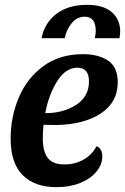

<svg xmlns="http://www.w3.org/2000/svg" viewBox="-20 -754 517 794"><path d="M467 -414Q467 -331 397 -285Q327 -239 213 -237L160 -238Q157 -208 157 -182Q157 -128 177.5 -101Q198 -74 247 -74Q290 -74 325.5 -94Q361 -114 379 -149Q403 -141 403 -107Q403 -74 379 -44.5Q355 -15 312 2.5Q269 20 214 20Q123 20 73.5 -30Q24 -80 24 -181Q24 -270 57.5 -350Q91 -430 158.5 -480Q226 -530 323 -530Q388 -530 427.5 -503Q467 -476 467 -414ZM167 -286Q242 -286 295 -320.5Q348 -355 348 -417Q348 -474 300 -474Q252 -474 217 -419Q182 -364 167 -286ZM376 -625Q376 -685 330 -685Q298 -685 276 -657.5Q254 -630 248 -596H152Q164 -659 213 -696.5Q262 -734 340 -734Q407 -734 442 -704Q477 -674 477 -624Q477 -611 474 -596H372Q376 -615 376 -625Z"/></svg>

Font: Sansita Medium Italic
Style: Regular
Weight: 500
Italic angle: -11°
Designer: Pablo Cosgaya
Foundry: Omnibus-Type
Version: Version 1.006